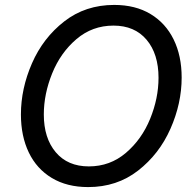

<svg xmlns="http://www.w3.org/2000/svg" viewBox="-20 -746 772 780"><path d="M718 -431Q718 -326 672.5 -223Q627 -120 541 -53Q455 14 338 14Q252 14 190.5 -23Q129 -60 97 -126.5Q65 -193 65 -281Q65 -386 110 -489Q155 -592 241 -659Q327 -726 444 -726Q530 -726 591.5 -689Q653 -652 685.5 -585.5Q718 -519 718 -431ZM158 -281Q158 -185 206.5 -127.5Q255 -70 341 -70Q427 -70 491.5 -125Q556 -180 590 -263.5Q624 -347 624 -430Q624 -527 575.5 -584.5Q527 -642 441 -642Q355 -642 290.5 -587Q226 -532 192 -448Q158 -364 158 -281Z"/></svg>

Font: CST
Style: Italic
Weight: 400
Italic angle: -14°
Version: Version 1.00